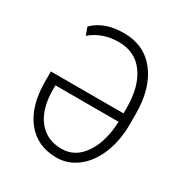

<svg xmlns="http://www.w3.org/2000/svg" viewBox="-169 -851 944 990"><g transform="rotate(30 303.0 -356.0)"><path d="M304.7 9.8Q189.5 9.8 123.8 -73Q58.1 -155.8 58.1 -303.2V-360.8H490.7V-392.1Q490.7 -521 437.3 -594.2Q383.8 -667.5 287.1 -667.5Q189.5 -667.5 122.1 -609.9L105.5 -655.8Q170.4 -720.7 287.1 -720.7Q408.2 -720.7 477.5 -631.3Q546.9 -542 546.9 -388.2V-327.6Q546.9 -231.9 515.6 -154.5Q484.4 -77.1 428.5 -33.7Q372.6 9.8 304.7 9.8ZM304.7 -42.5Q385.3 -42.5 435.5 -116.5Q485.8 -190.4 490.2 -310.5H114.3V-285.2Q114.3 -171.9 164.6 -107.2Q214.8 -42.5 304.7 -42.5Z"/></g></svg>

Font: Roboto Condensed Light
Style: Regular
Weight: 300
Designer: Google
Version: Version 2.134; 2016